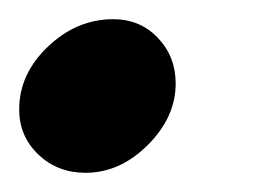

<svg xmlns="http://www.w3.org/2000/svg" viewBox="-25 -169 275 200"><path d="M-5 -55Q-5 -92 25 -120.5Q55 -149 93 -149Q121 -149 139.5 -129.5Q158 -110 158 -82Q158 -47 129 -18Q100 11 64 11Q35 11 15 -8Q-5 -27 -5 -55Z"/></svg>

Font: Open Sauce Sans
Style: Bold Italic
Weight: 700
Italic angle: -10°
Designer: Alfredo Marco Pradil
Foundry: Creative Sauce Fz LLC
Version: Version 1.477